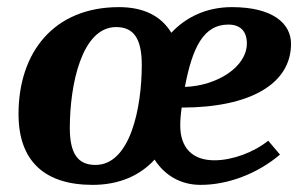

<svg xmlns="http://www.w3.org/2000/svg" viewBox="-20 -512 844 539"><path d="M582 -62C520 -62 486 -97 486 -160C486 -173 487 -188 490 -210C683 -210 797 -277 797 -389C797 -446 746 -492 631 -492C561 -492 503 -465 461 -420C432 -468 382 -492 314 -492C131 -492 32 -365 32 -192C32 -59 106 7 240 7C314 7 373 -19 414 -64C442 -20 487 7 543 7C620 7 702 -24 766 -78L733 -117C692 -84 632 -62 582 -62ZM621 -443C656 -443 673 -423 673 -390C673 -324 589 -271 499 -268C520 -378 551 -443 621 -443ZM248 -49C199 -49 176 -80 176 -153C176 -273 209 -436 306 -436C355 -436 378 -404 378 -330C378 -210 346 -49 248 -49Z"/></svg>

Font: Caladea
Style: Bold Italic
Weight: 700
Italic angle: -9°
Designer: Carolina Giovagnoli and Andres Torresi
Foundry: Carolina Giovagnoli & Andres Torresi
Version: Version 1.001;hotconv 1.0.109;makeotfexe 2.5.65596